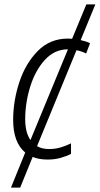

<svg xmlns="http://www.w3.org/2000/svg" viewBox="-20 -718 455 876"><path d="M95 -174Q95 -249 118 -323Q141 -397 185 -445Q229 -493 290 -493L119 -79Q95 -113 95 -174ZM197 10Q229 10 256 2.5Q283 -5 304 -16V-64Q280 -52 255.5 -45Q231 -38 204 -38Q172 -38 149 -51L329 -489Q353 -484 373 -474L391 -521Q372 -530 348 -535L415 -698H374L309 -541Q300 -542 290 -542Q208 -542 152 -485Q96 -428 68 -342.5Q40 -257 40 -171Q40 -68 95 -22L30 138H72L129 -2Q158 10 197 10Z"/></svg>

Font: Noto Sans UI SemiCondensed Light
Style: Italic
Weight: 300
Width: 4
Designer: Monotype Design Team
Foundry: Monotype Imaging Inc.
Version: 1.001